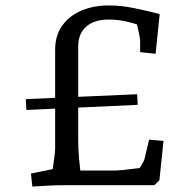

<svg xmlns="http://www.w3.org/2000/svg" viewBox="-20 -682 714 707"><path d="M99 5 94 -43 207 -66 171 -40Q173 -51 175.5 -69Q178 -87 180.5 -105.5Q183 -124 183 -134V-498Q183 -551 209 -587.5Q235 -624 280 -643Q325 -662 381 -662Q426 -662 474.5 -652Q523 -642 568 -630L553 -484L496 -490V-530Q496 -538 493 -553.5Q490 -569 485.5 -587.5Q481 -606 476 -621L517 -580Q512 -583 491.5 -590Q471 -597 442 -603.5Q413 -610 380 -610Q327 -610 297.5 -584Q268 -558 268 -511V-164Q268 -133 271 -99.5Q274 -66 278 -30L242 -54H404Q412 -54 433 -56Q454 -58 479.5 -61.5Q505 -65 525 -67L475 -34Q483 -45 491 -57.5Q499 -70 505.5 -81.5Q512 -93 513 -100L529 -168L582 -163L567 -18L548 0H213Q190 0 158.5 1.5Q127 3 99 5ZM77 -277 75 -317 485 -335 487 -296Z"/></svg>

Font: Andada Pro
Style: Regular
Weight: 400
Designer: Carolina Giovagnoli
Foundry: Huerta Tipografica
Version: Version 3.003